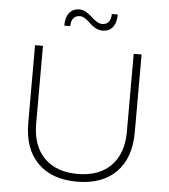

<svg xmlns="http://www.w3.org/2000/svg" viewBox="-60 -962 892 1016"><g transform="rotate(5 386.0 -453.5)"><path d="M103 -286.1V-699.2H145V-286.1Q145 -169.4 208.5 -104.7Q272 -40 386.2 -40Q500 -40 563.5 -104.7Q627 -169.4 627 -286.1V-699.2H668.9V-286.1Q668.9 -149.4 594.7 -74.2Q520.5 1 386.2 1Q252 1 177.5 -74.2Q103 -149.4 103 -286.1ZM248 -815.9Q248 -860.4 267.3 -884.3Q286.6 -908.2 321.8 -908.2Q338.9 -908.2 356.7 -897.9Q374.5 -887.7 387.5 -875Q400.4 -862.3 416.3 -852.1Q432.1 -841.8 445.8 -841.8Q468.8 -841.8 481 -856.7Q493.2 -871.6 493.2 -898.9H524.9Q524.9 -855 505.6 -831.1Q486.3 -807.1 451.2 -807.1Q431.6 -807.1 413.3 -817.4Q395 -827.6 383.1 -840.1Q371.1 -852.5 356 -862.8Q340.8 -873 327.1 -873Q304.2 -873 292 -858.2Q279.8 -843.3 279.8 -815.9Z"/></g></svg>

Font: Trueno UltraLight
Style: Regular
Weight: 250
Designer: Julieta Ulanovsky
Foundry: Julieta Ulanovsky
Version: Version 3.001b | FøM Fix